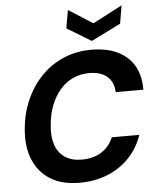

<svg xmlns="http://www.w3.org/2000/svg" viewBox="-62 -993 862 1057"><g transform="rotate(-5 369.0 -464.5)"><path d="M335 12Q237 12 172.5 -29Q108 -70 79 -143Q50 -216 60 -313Q68 -399 101 -472Q134 -545 187 -599Q240 -653 310 -682.5Q380 -712 462 -712Q589 -712 659.5 -648Q730 -584 729 -468H576Q574 -524 538.5 -554.5Q503 -585 439 -585Q391 -585 350 -566Q309 -547 278.5 -512Q248 -477 228.5 -428Q209 -379 204 -320Q197 -256 212.5 -210Q228 -164 265 -139Q302 -114 357 -114Q422 -114 466.5 -142Q511 -170 533 -222H685Q660 -149 609.5 -96.5Q559 -44 489 -16Q419 12 335 12ZM650 -941 633 -841 470 -760 336 -841 353 -941 487 -856Z"/></g></svg>

Font: DM Sans 12pt ExtraBold
Style: Italic
Weight: 800
Italic angle: -10°
Version: Version 4.004;gftools[0.9.30]